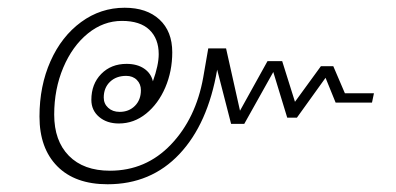

<svg xmlns="http://www.w3.org/2000/svg" viewBox="-20 -514 1023 496"><path d="M946 -273 941 -249H847L821 -313L747 -210H722L686 -328L611 -194H577L541 -334Q517 -194 443.5 -116Q370 -38 258 -38Q174 -38 128 -84.5Q82 -131 82 -213Q82 -292 110.5 -356Q139 -420 189.5 -457Q240 -494 302 -494Q359 -494 392 -463.5Q425 -433 425 -379Q425 -330 407 -288Q389 -246 357.5 -220.5Q326 -195 287 -195Q256 -195 236 -212Q216 -229 216 -256Q216 -297 241.5 -323Q267 -349 307 -349Q334 -349 352 -337Q370 -325 375 -304Q390 -346 390 -374Q390 -414 366 -437Q342 -460 295 -460Q247 -460 207 -427.5Q167 -395 143.5 -339.5Q120 -284 120 -218Q120 -150 158 -111.5Q196 -73 264 -73Q357 -73 421.5 -140.5Q486 -208 505 -314L518 -389H564L600 -228L671 -356H709L742 -251L809 -343H841L871 -273ZM344 -281Q344 -297 333.5 -307.5Q323 -318 306 -318Q280 -318 264 -302.5Q248 -287 248 -262Q248 -246 259.5 -235.5Q271 -225 289 -225Q313 -225 328.5 -240.5Q344 -256 344 -281Z"/></svg>

Font: Sarabun Thin
Style: Italic
Weight: 250
Italic angle: -10°
Designer: Suppakit Chalermlarp | Katatrad Co.,Ltd.
Foundry: Cadson Demak Co.,Ltd.
Version: Version 1.000; ttfautohint (v1.6)